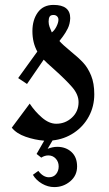

<svg xmlns="http://www.w3.org/2000/svg" viewBox="-20 -561 445 782"><path d="M194 11 174 45Q195 37 213 37Q248 37 271 58Q294 79 294 117Q294 154 266 177.5Q238 201 201 201Q175 201 151 187Q127 173 114 151L136 135Q156 161 179 161Q198 161 208.5 148Q219 135 219 117Q219 98 207 85Q195 72 177 72Q162 72 148 81L129 66L160 12Q122 9 84.5 -4Q47 -17 28 -41L101 -139Q122 -107 151 -82Q180 -57 209 -57Q246 -57 273 -82Q300 -107 300 -145Q300 -176 274 -206Q248 -236 200 -279Q167 -308 158 -318L90 -219L54 -243L132 -351Q112 -387 112 -434Q112 -480 134 -510.5Q156 -541 198 -541Q266 -541 266 -487Q265 -463 256 -445Q247 -427 236.5 -413Q226 -399 222 -394Q235 -379 269 -351Q300 -326 319 -305.5Q338 -285 351 -253.5Q364 -222 364 -177Q364 -128 342 -87Q320 -46 281 -20Q242 6 194 11ZM218 -481Q218 -489 212.5 -494.5Q207 -500 198 -500Q186 -500 182 -493Q178 -486 178 -473Q178 -462 182 -451Q186 -440 191 -429Q202 -437 210 -453Q218 -469 218 -481Z"/></svg>

Font: Amita
Style: Bold
Weight: 700
Designer: Eduardo Rodriguez Tunni, Modular Infotech, Brian J. Bonislawsky
Foundry: Eduardo Rodriguez Tunni, Modular Infotech, Brian J. Bonislawsky
Version: Version 1.003